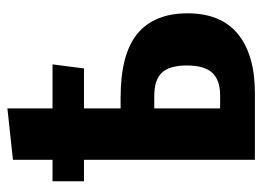

<svg xmlns="http://www.w3.org/2000/svg" viewBox="-115 -594 709 519"><g transform="rotate(-90 239.5 -334.5)"><path d="M463 -182Q463 -91 406.5 -45.5Q350 0 248 0H67V-462H9V-547H67V-654L206 -669V-547H325L314 -462H206V-363H235Q353 -363 408 -317.5Q463 -272 463 -182ZM322 -184Q322 -230 303 -251Q284 -272 239 -272H206V-94H242Q282 -94 302 -115Q322 -136 322 -184Z"/></g></svg>

Font: Fira Sans Condensed SemiBold
Style: Regular
Weight: 600
Width: 3
Designer: bBox Type GmbH & Carrois Corporate GbR & Edenspiekermann AG
Foundry: bBox Type GmbH & Carrois Corporate GbR & Edenspiekermann AG
Version: Version 4.301